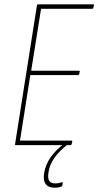

<svg xmlns="http://www.w3.org/2000/svg" viewBox="-20 -675 457 893"><path d="M53 0Q49 0 50 -4L152 -651Q153 -655 158 -655H413Q418 -655 417 -651L414 -638Q413 -634 409 -634H171L125 -346H347Q352 -346 351 -342L348 -329Q347 -326 343 -326H121L73 -21H312Q317 -21 316 -16L313 -4Q312 0 307 0ZM233 198Q205 198 192.5 181Q180 164 185 133L186 126Q193 88 217 54.5Q241 21 280 -8L292 -1Q254 29 232.5 60Q211 91 206 124L205 131Q198 178 236 178Q246 178 253.5 176.5Q261 175 267 173Q273 171 272 177L270 187Q269 192 265 193Q258 196 249.5 197Q241 198 233 198Z"/></svg>

Font: Sofia Sans Condensed Thin
Style: Italic
Weight: 250
Italic angle: -9°
Version: Version 4.100